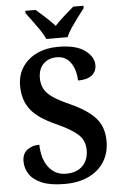

<svg xmlns="http://www.w3.org/2000/svg" viewBox="-62 -974 652 1027"><g transform="rotate(-5 264.5 -460.5)"><path d="M244 10Q167 10 121 -9.5Q75 -29 54.5 -61Q34 -93 34 -129Q34 -171 61 -191Q88 -211 126 -211Q128 -133 163 -88.5Q198 -44 256 -44Q313 -44 344.5 -76Q376 -108 376 -160Q376 -214 338.5 -246.5Q301 -279 223 -314Q130 -355 90.5 -406Q51 -457 51 -534Q51 -592 80 -635Q109 -678 158.5 -701Q208 -724 271 -724Q367 -724 414.5 -689Q462 -654 462 -609Q462 -575 437 -555Q412 -535 362 -535Q362 -566 351.5 -597Q341 -628 318.5 -648.5Q296 -669 259 -669Q215 -669 187.5 -641.5Q160 -614 160 -566Q160 -533 173 -508Q186 -483 218.5 -460.5Q251 -438 310 -412Q401 -371 443.5 -323Q486 -275 486 -199Q486 -135 456 -88Q426 -41 372 -15.5Q318 10 244 10ZM213 -771Q203 -794 185 -820.5Q167 -847 147.5 -873Q128 -899 114 -918V-931H169Q191 -912 219.5 -886Q248 -860 269 -837Q290 -860 319.5 -886Q349 -912 371 -931H426V-918Q411 -899 391.5 -873Q372 -847 354 -820.5Q336 -794 327 -771Z"/></g></svg>

Font: Noto Serif SemiCondensed SemiBold
Style: Regular
Weight: 600
Width: 4
Designer: Monotype Design Team
Foundry: Monotype Imaging Inc.
Version: Version 2.013; ttfautohint (v1.8.4.7-5d5b)